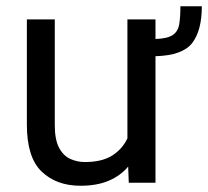

<svg xmlns="http://www.w3.org/2000/svg" viewBox="-20 -591 673 621"><path d="M563.5 -570.8H632.8Q632.8 -492.7 601.8 -452.1Q570.8 -411.6 482.9 -409.2V0H396.5L394.5 -52.2Q370.1 -22.9 332 -6.6Q293.9 9.8 240.2 9.8Q162.6 9.8 114.7 -36.1Q66.9 -82 66.9 -187.5V-528.3H157.2V-186.5Q157.2 -139.2 171.1 -113Q185.1 -86.9 207.5 -76.9Q230 -66.9 254.4 -66.9Q309.6 -66.9 342.8 -87.9Q376 -108.9 392.1 -143.6V-528.3H482.9V-464.8Q522 -466.3 538.8 -477.8Q555.7 -489.3 559.6 -512.2Q563.5 -535.2 563.5 -570.8Z"/></svg>

Font: Vazirmatn UI
Style: Regular
Weight: 400
Designer: Saber Rastikerdar
Foundry: Saber Rastikerdar
Version: Version 33.003